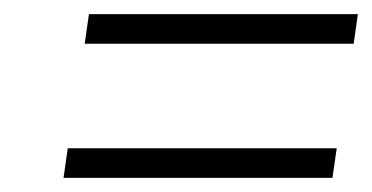

<svg xmlns="http://www.w3.org/2000/svg" viewBox="-20 -420 527 272"><path d="M70 -168H451L457 -210H76ZM100 -358H481L487 -400H106Z"/></svg>

Font: Charger Sport
Style: HLNrwObl
Weight: 100
Designer: Jasper
Foundry: Cannot Into Space Fonts
Version: Version 1.1